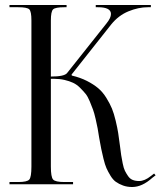

<svg xmlns="http://www.w3.org/2000/svg" viewBox="-20 -739 644 770"><path d="M18 0V-9H53Q89 -9 97.5 -19Q106 -29 106 -71V-657Q106 -693 97.5 -701.5Q89 -710 53 -710H18V-719H247V-710H238Q202 -710 193 -701.5Q184 -693 184 -657V-432Q238 -432 249 -446L407 -645Q425 -667 425 -683Q425 -710 373 -710H364V-719H585V-710H573Q535 -710 495 -693.5Q455 -677 426 -641L267 -440L268 -436Q302 -428 328.5 -414.5Q355 -401 373.5 -385.5Q392 -370 406.5 -346.5Q421 -323 429 -303.5Q437 -284 444 -254.5Q451 -225 454 -205.5Q457 -186 461 -155Q464 -130 466 -117Q468 -104 472 -84Q476 -64 481 -54Q486 -44 493.5 -33Q501 -22 512 -17.5Q523 -13 538 -13Q560 -13 585 -33L598 -43L604 -36L591 -26Q550 11 510 11Q490 11 473.5 5Q457 -1 445 -9.5Q433 -18 423 -34.5Q413 -51 407 -64.5Q401 -78 395 -102.5Q389 -127 386 -142Q383 -157 378 -185Q374 -211 371.5 -224.5Q369 -238 363.5 -262Q358 -286 353 -299.5Q348 -313 340 -332.5Q332 -352 323 -363Q314 -374 301 -387Q288 -400 273 -407Q258 -414 238.5 -418.5Q219 -423 196 -423H184V-71Q184 -29 193 -19Q202 -9 238 -9H273V0Z"/></svg>

Font: FoglihtenNo06
Style: Regular
Weight: 500
Designer: gluk (gluksza@wp.pl)
Foundry: gluk (gluksza@wp.pl)
Version: Version 0.76